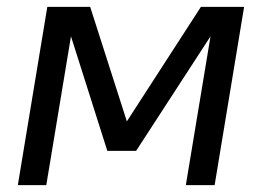

<svg xmlns="http://www.w3.org/2000/svg" viewBox="-20 -540 790 560"><path d="M32 0 118 -520H243L350 -186L566 -520H692L606 0H522L594 -434L377 -100H293L187 -434L115 0Z"/></svg>

Font: Zed Sans Extended
Style: Italic
Weight: 400
Width: 7
Italic angle: -9°
Designer: Belleve Invis
Foundry: Belleve Invis
Version: Version 1.0.0; ttfautohint (v1.8.4)